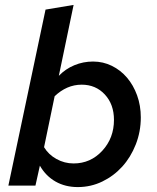

<svg xmlns="http://www.w3.org/2000/svg" viewBox="-20 -754 638 780"><path d="M552 -277Q552 -219 531.5 -167Q511 -115 476.5 -77Q442 -39 395.5 -16.5Q349 6 296 6Q245 6 205.5 -16.5Q166 -39 142 -81L124 0H14L165 -715L279 -734L219 -446Q246 -474 282 -489Q318 -504 358 -504Q399 -504 434.5 -486.5Q470 -469 496 -438.5Q522 -408 537 -366.5Q552 -325 552 -277ZM312 -410Q281 -410 253.5 -398Q226 -386 202 -363L159 -156Q177 -126 209.5 -108Q242 -90 279 -90Q348 -90 395.5 -141.5Q443 -193 443 -267Q443 -330 406 -370Q369 -410 312 -410Z"/></svg>

Font: Red Hat Text Medium
Style: Italic
Weight: 500
Italic angle: -12°
Designer: Pentagram / MCKL
Foundry: Pentagram / MCKL
Version: Version 1.003; Red Hat Text Medium Italic